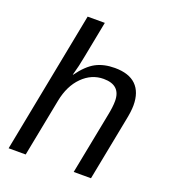

<svg xmlns="http://www.w3.org/2000/svg" viewBox="-133 -824 822 923"><g transform="rotate(20 278.0 -362.5)"><path d="M187 -438Q227.5 -494.1 268.3 -515.9Q309.1 -537.6 365.2 -537.6Q437.5 -537.6 473.9 -502Q510.3 -466.3 510.3 -398.9Q510.3 -367.7 500 -318.8L438 0H349.6L411.1 -314.9Q419.9 -357.9 419.9 -388.2Q419.9 -469.7 332.5 -469.7Q271 -469.7 224.1 -422.9Q177.2 -376 161.6 -295.9L104 0H16.6L157.2 -724.6H245.1L208.5 -536.1Q199.7 -487.3 185.5 -438Z"/></g></svg>

Font: Liberation Sans
Style: Italic
Weight: 400
Italic angle: -12°
Designer: Steve Matteson
Foundry: Ascender Corporation
Version: Version 2.1.5